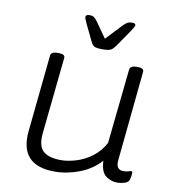

<svg xmlns="http://www.w3.org/2000/svg" viewBox="-81 -790 788 868"><g transform="rotate(10 312.5 -356.0)"><path d="M227 6Q64 6 80 -154L116 -507Q118 -525 148 -525H153Q183 -525 181 -507L145 -160Q138 -97 164 -73.5Q190 -50 247 -50Q278 -50 316 -61.5Q354 -73 388 -98.5Q422 -124 443 -164L479 -507Q482 -525 511 -525H515Q545 -525 543 -507L502 -96Q497 -50 533 -50Q547 -50 555.5 -53Q564 -56 568 -56Q574 -56 574 -48Q574 -45 573 -36.5Q572 -28 569 -17Q565 -4 546.5 1Q528 6 516 6Q485 6 461.5 -12Q438 -30 436 -81Q398 -38 341 -16Q284 6 227 6ZM456 -718Q472 -718 472 -709Q472 -703 456 -679L403 -602Q393 -588 383 -582Q373 -576 344 -576Q315 -576 305.5 -582Q296 -588 290 -602L253 -679Q243 -700 243 -707Q243 -718 261 -718Q274 -718 281 -713Q288 -708 297 -696L347 -625L414 -696Q425 -708 434 -713Q443 -718 456 -718Z"/></g></svg>

Font: Asap Semi Expanded Semi Expanded Light
Style: Italic
Weight: 300
Width: 6
Italic angle: -6°
Designer: Pablo Cosgaya
Foundry: Omnibus-Type
Version: Version 3.001; ttfautohint (v1.8.4.7-5d5b)